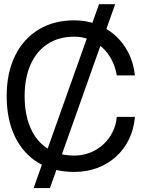

<svg xmlns="http://www.w3.org/2000/svg" viewBox="-20 -830 708 940"><path d="M144.5 90.8 464.8 -809.6H543.9L224.6 90.8ZM343.8 11.7Q241.2 11.7 167 -33.4Q92.8 -78.6 52.7 -162.1Q12.7 -245.6 12.7 -359.4Q12.7 -473.6 53.7 -556.9Q94.7 -640.1 169.2 -685.3Q243.7 -730.5 343.8 -730.5Q400.4 -730.5 451.2 -711.9Q502 -693.4 542 -658.2Q582 -623 607.9 -573.2Q633.8 -523.4 640.6 -460.9H551.8Q544.4 -503.9 525.9 -538.8Q507.3 -573.7 479.5 -598.6Q451.7 -623.5 417.2 -637Q382.8 -650.4 343.8 -650.4Q267.6 -650.4 213.1 -614.7Q158.7 -579.1 129.6 -513.7Q100.6 -448.2 100.6 -359.4Q100.6 -270.5 128.7 -205.1Q156.7 -139.6 210.9 -104Q265.1 -68.4 343.8 -68.4Q384.3 -68.4 420.2 -82.3Q456.1 -96.2 484.4 -121.8Q512.7 -147.5 530.5 -182.1Q548.3 -216.8 551.8 -257.8H640.6Q635.7 -198.7 612.1 -149.4Q588.4 -100.1 549.1 -64Q509.8 -27.8 457.5 -8.1Q405.3 11.7 343.8 11.7Z"/></svg>

Font: Inter Display V
Style: Regular
Weight: 400
Designer: Rasmus Andersson
Foundry: rsms
Version: Version 3.015;git-src